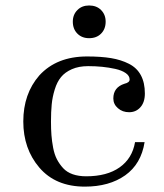

<svg xmlns="http://www.w3.org/2000/svg" viewBox="-20 -676 606 708"><path d="M308.6 -535.2Q282.2 -535.2 265.6 -551.8Q248.5 -568.8 248.5 -596.2Q248.5 -622.1 265.6 -639.2Q282.2 -655.8 308.6 -655.8Q335.9 -655.8 352.5 -639.2Q369.6 -622.1 369.6 -596.2Q369.6 -568.8 352.5 -551.8Q335.9 -535.2 308.6 -535.2ZM293 12.2Q185.1 12.2 125 -58.1Q65.9 -127.4 65.9 -228Q65.9 -330.1 125 -397.9Q189 -467.8 300.8 -467.8Q352.5 -467.8 389.4 -461.7Q426.3 -455.6 455.6 -440.7Q484.9 -425.8 499.5 -398.4Q514.2 -371.1 514.2 -331.1Q514.2 -298.3 497.1 -279.8Q481 -262.2 456.1 -262.2Q431.6 -262.2 415 -276.9Q397.9 -291.5 397.9 -313Q397.9 -354 439 -367.2Q458 -371.6 458 -382.8Q458 -396.5 443.6 -406.5Q429.2 -416.5 405.3 -421.9Q381.3 -427.2 356.4 -429.7Q331.5 -432.1 305.2 -432.1Q270.5 -432.1 245.1 -420.9Q219.7 -409.7 205.1 -391.8Q190.4 -374 181.9 -346.2Q173.3 -318.4 170.7 -291.3Q168 -264.2 168 -228Q168 -199.7 169.7 -177.5Q171.4 -155.3 176 -130.9Q180.7 -106.4 189.9 -88.6Q199.2 -70.8 212.9 -55.9Q226.6 -41 248.3 -33.4Q270 -25.9 297.9 -25.9Q374.5 -25.9 421.1 -58.8Q467.8 -91.8 478 -151.9H513.2Q500.5 -71.3 441.7 -29.5Q382.8 12.2 293 12.2Z"/></svg>

Font: New Heterodox Mono
Style: Book
Weight: 400
Designer: Hao Chi Kiang <hello@hckiang.com>, Alexey Kryukov <alexios@thessalonica.org.ru>
Version: Version 0.0.3